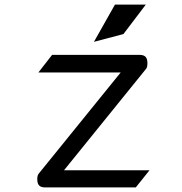

<svg xmlns="http://www.w3.org/2000/svg" viewBox="-20 -820 798 840"><path d="M520 -671 618 -800H483L391 -637ZM143 -37C143 -12 152 0 178 0H574L634 -75H260L620 -520C624 -526 625 -534 625 -542C625 -567 617 -580 590 -580H208L148 -503H508L150 -61C145 -55 143 -47 143 -37Z"/></svg>

Font: Charger Monospace
Style: Regular
Weight: 400
Designer: Jasper
Foundry: Cannot Into Space Fonts
Version: Version 0.980